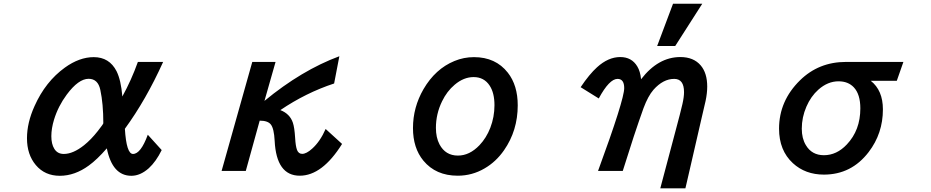

<svg xmlns="http://www.w3.org/2000/svg" viewBox="-20 -900 5040 1039"><path d="M855 -87.9Q824.7 -25.9 785.2 10.3Q739.3 51.3 690.9 51.3Q587.9 51.3 558.1 -97.2Q505.4 -36.6 460.9 -4.4Q384.8 51.3 303.7 51.3Q222.7 51.3 173.8 -6.8Q126 -63.5 126 -151.9Q126 -235.8 167 -326.2Q226.1 -458.5 331.1 -534.2Q409.7 -590.8 487.3 -590.8Q571.8 -590.8 610.8 -514.6Q634.8 -466.3 642.1 -377.9Q690.9 -466.3 726.1 -564.9H862.8Q770 -359.4 655.8 -203.1Q664.1 -66.9 699.7 -66.9Q741.7 -66.9 779.8 -170.9ZM539.1 -232.9Q539.1 -338.4 522.9 -413.6Q510.3 -473.6 459.5 -473.6Q404.8 -473.6 341.3 -388.2Q294.9 -325.7 272.5 -252.9Q257.8 -204.6 257.8 -163.1Q257.8 -120.6 273.9 -94.7Q291 -66.9 325.2 -66.9Q375.5 -66.9 435.1 -114.3Q472.7 -144.5 509.3 -190.9Q539.1 -229 539.1 -232.9Z M1471.2 -564.9 1411.1 -354Q1612.3 -520 1816.4 -595.7L1788.1 -448.2Q1635.3 -397.9 1497.1 -304.2Q1548.8 -284.2 1564.9 -235.8Q1573.7 -210 1577.1 -153.8Q1579.6 -108.9 1587.4 -88.4Q1595.7 -67.4 1615.2 -67.4Q1638.2 -67.4 1669.4 -95.7Q1712.4 -134.3 1742.2 -202.1L1831.1 -121.1Q1723.6 50.8 1602.1 50.8Q1475.6 50.8 1466.3 -138.2Q1462.9 -204.1 1445.8 -226.1Q1429.7 -247.1 1385.3 -247.1L1310.1 24.9H1179.2L1345.2 -564.9Z M2544.9 -590.8Q2662.1 -590.8 2728 -506.8Q2781.7 -438.5 2781.7 -330.1Q2781.7 -193.4 2707.5 -86.9Q2664.1 -24.4 2602.5 11.2Q2535.2 50.8 2457 50.8Q2338.4 50.8 2271 -30.8Q2214.8 -99.1 2214.8 -207Q2214.8 -319.3 2272 -418Q2335.9 -527.3 2439 -569.8Q2489.7 -590.8 2544.9 -590.8ZM2543 -482.9Q2489.3 -482.9 2440.4 -441.4Q2398.4 -406.2 2372.1 -351.6Q2338.9 -283.2 2338.9 -208Q2338.9 -155.8 2358.4 -118.7Q2390.6 -58.1 2458 -58.1Q2521 -58.1 2574.7 -114.3Q2611.8 -153.3 2633.3 -208.5Q2655.8 -267.1 2655.8 -330.6Q2655.8 -397 2629.9 -436.5Q2599.6 -482.9 2543 -482.9Z M3536.1 -650.9 3622.1 -879.9H3780.3L3633.8 -650.9ZM3350.1 24.9H3216.3Q3357.9 -360.8 3357.9 -423.3Q3357.9 -473.1 3321.8 -473.1Q3277.3 -473.1 3220.2 -367.2L3122.1 -428.2Q3146 -463.9 3168.2 -490.7Q3190.4 -517.6 3210.4 -535.6Q3271.5 -591.3 3336.4 -591.3Q3398.4 -591.3 3428.7 -540.5Q3444.8 -514.2 3449.2 -471.2Q3541.5 -591.3 3661.6 -591.3Q3733.4 -591.3 3772 -545.9Q3807.1 -504.4 3807.1 -431.6Q3807.1 -396 3798.3 -354Q3797.4 -350.6 3777.8 -265.9Q3758.3 -181.2 3720.2 -15.6L3695.3 92.3L3689 119.1H3553.2L3560.5 91.3Q3606 -81.5 3634.8 -188.5Q3663.6 -295.4 3672.9 -336.9Q3681.6 -375 3681.6 -401.4Q3681.6 -473.1 3628.4 -473.1Q3568.8 -473.1 3516.6 -414.6Q3486.8 -380.4 3462.4 -314.9Q3437 -244.1 3408.9 -159.2Q3380.9 -74.2 3350.1 24.9Z M4868.7 -564.9 4833 -462.9H4691.9Q4757.8 -411.1 4757.8 -308.1Q4757.8 -177.7 4680.7 -77.1Q4587.4 44.9 4438.5 44.9Q4337.9 44.9 4270.5 -17.1Q4195.8 -85.9 4195.8 -203.6Q4195.8 -354 4309.1 -465.3Q4410.6 -564.9 4557.6 -564.9ZM4517.6 -460Q4459.5 -460 4408.7 -415Q4367.7 -378.4 4343.8 -322.8Q4318.8 -265.1 4318.8 -203.6Q4318.8 -150.9 4340.8 -114.7Q4373 -60.1 4438.5 -60.1Q4507.8 -60.1 4562.5 -118.2Q4635.7 -195.3 4635.7 -313.5Q4635.7 -389.6 4600.6 -427.2Q4569.8 -460 4517.6 -460Z"/></svg>

Font: FORM UDPGothic
Style: Bold
Weight: 700
Foundry: Pronama LLC
Version: Version 1.051